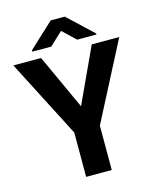

<svg xmlns="http://www.w3.org/2000/svg" viewBox="-131 -990 879 1079"><g transform="rotate(-15 309.0 -450.5)"><path d="M309 -391 162 -711H1L234 -258V0H383V-258L617 -711H457ZM497 -764 351 -901H269L124 -766V-758H234L310 -829L385 -758H497Z"/></g></svg>

Font: Asimov
Style: Regular
Weight: 500
Designer: Google
Version: Version 2.000980; 2014